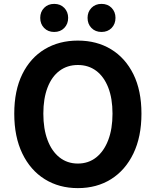

<svg xmlns="http://www.w3.org/2000/svg" viewBox="-20 -965 810 999"><path d="M385.1 13.8Q287.4 13.8 212.7 -32.8Q138 -79.4 96.1 -166.4Q54.2 -253.3 54.2 -373.6Q54.2 -494 96.1 -579.1Q138 -664.2 212.7 -709Q287.4 -753.8 385.1 -753.8Q483.6 -753.8 557.9 -708.6Q632.2 -663.4 674.1 -578.7Q716 -494 716 -373.6Q716 -253.3 674.1 -166.4Q632.2 -79.4 557.9 -32.8Q483.6 13.8 385.1 13.8ZM385.1 -114Q440.2 -114 480.6 -146Q520.9 -178 543.2 -236.3Q565.4 -294.5 565.4 -373.6Q565.4 -452.6 543.2 -509.5Q520.9 -566.4 480.6 -596.6Q440.2 -626.8 385.1 -626.8Q330.1 -626.8 289.7 -596.6Q249.2 -566.4 227.4 -509.5Q205.5 -452.6 205.5 -373.6Q205.5 -294.5 227.4 -236.3Q249.2 -178 289.7 -146Q330.1 -114 385.1 -114ZM261.9 -798.7Q229.8 -798.7 209.5 -819.5Q189.3 -840.3 189.3 -872.1Q189.3 -903.1 209.5 -924Q229.8 -944.8 261.9 -944.8Q294.3 -944.8 314.4 -924Q334.6 -903.1 334.6 -872.1Q334.6 -840.3 314.4 -819.5Q294.3 -798.7 261.9 -798.7ZM508.2 -798.7Q476.1 -798.7 455.8 -819.5Q435.6 -840.3 435.6 -872.1Q435.6 -903.1 455.8 -924Q476.1 -944.8 508.2 -944.8Q540.6 -944.8 560.8 -924Q580.9 -903.1 580.9 -872.1Q580.9 -840.3 560.8 -819.5Q540.6 -798.7 508.2 -798.7Z"/></svg>

Font: Noto Sans HK Thin
Style: Regular
Weight: 100
Designer: Ryoko NISHIZUKA 西塚涼子 (kana, bopomofo & ideographs); Paul D. Hunt (Latin, Greek & Cyrillic); Sandoll Communications 산돌커뮤니
Foundry: Adobe
Version: Version 2.004-H2;hotconv 1.0.118;makeotfexe 2.5.65603